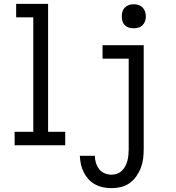

<svg xmlns="http://www.w3.org/2000/svg" viewBox="-20 -755 915 998"><path d="M56 0V-70H153V-665H64V-735H230V-70H319V0ZM560 223Q538 223 516 218.5Q494 214 474.5 203.5Q455 193 440 176.5Q425 160 415 140Q405 120 400.5 98.5Q396 77 395 55H473Q473 73 478.5 91Q484 109 495 123.5Q506 138 523.5 145.5Q541 153 560 153Q575 153 589.5 147.5Q604 142 614.5 131.5Q625 121 632 107.5Q639 94 642.5 79.5Q646 65 647.5 50Q649 35 649 20V-450H513V-520H727V20Q727 45 724 69.5Q721 94 712 117.5Q703 141 688.5 161.5Q674 182 654 196.5Q634 211 609.5 217Q585 223 560 223ZM675 -608Q662 -608 650 -611.5Q638 -615 629 -624Q620 -633 616.5 -645Q613 -657 613 -670Q613 -683 616.5 -695Q620 -707 629 -716Q638 -725 650 -729Q662 -733 675 -733Q688 -733 700 -729Q712 -725 721 -716Q730 -707 734 -695Q738 -683 738 -670Q738 -657 734 -645Q730 -633 721 -624Q712 -615 700 -611.5Q688 -608 675 -608Z"/></svg>

Font: Zed Sans
Style: Regular
Weight: 400
Designer: Belleve Invis
Foundry: Belleve Invis
Version: Version 1.0.0; ttfautohint (v1.8.4)